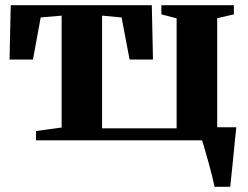

<svg xmlns="http://www.w3.org/2000/svg" viewBox="-20 -543 958 743"><path d="M119.5 0V-36L218.5 -49.5V-482.5L137.5 -475.5L107.5 -312.5H17L21.5 -523H567.5L572 -312.5H481.5L450.5 -475.5L375 -482.5V-46.5H663.5V-472L604.5 -487.5V-523H885V-487.5L820.5 -472.5V0ZM810.5 180Q807 162.5 800.5 137Q794 111.5 786.5 84.2Q779 57 772.2 34Q765.5 11 761.5 -2L737 -50.5H894.5Q892.5 -33 890 -9Q887.5 15 885 41.8Q882.5 68.5 879.8 94.5Q877 120.5 874.8 142.8Q872.5 165 871 180Z"/></svg>

Font: Merriweather 96pt ExtraBold
Style: Regular
Weight: 800
Version: Version 2.100